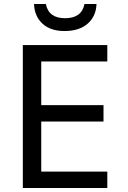

<svg xmlns="http://www.w3.org/2000/svg" viewBox="-20 -939 640 959"><path d="M94 -714H516V-632H186V-414H497V-332H186V-82H516V0H94ZM150 -919H209Q223 -848 305 -848Q388 -848 402 -919H462Q460 -858 418 -821Q376 -784 302 -784Q232 -784 192 -821Q152 -858 150 -919Z"/></svg>

Font: Noto Sans Mono UI
Style: Regular
Weight: 400
Monospace: yes
Designer: Monotype Design team
Foundry: Monotype Imaging Inc.
Version: Version 1.000